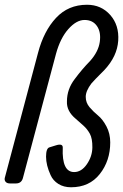

<svg xmlns="http://www.w3.org/2000/svg" viewBox="-41 -772 518 808"><path d="M25.9 0H1Q-11.2 0 -17.1 -6.6Q-22.9 -13.2 -21 -22.9L119.1 -549.8Q143.1 -641.1 194.6 -696.5Q246.1 -752 325.2 -752Q384.8 -752 422.9 -709Q460.9 -666 456.5 -600.6Q452.1 -535.2 398.9 -478Q352.1 -431.2 343.8 -420.9Q319.8 -389.2 319.8 -364.5Q319.8 -339.8 335.9 -320.8Q352.1 -301.8 371.6 -285.9Q391.1 -270 407 -240Q422.9 -210 422.9 -172.9Q422.9 -95.2 378.9 -39.6Q335 16.1 257.8 16.1Q227.1 16.1 204.6 2Q182.1 -12.2 171.9 -35.2Q152.8 -77.1 152.8 -112.5Q152.8 -147.9 167 -151.9L193.8 -160.2Q224.1 -169.9 223.1 -149.9Q218.8 -47.9 271 -47.9Q301.8 -47.9 324.5 -80.8Q347.2 -113.8 347.7 -151.4Q348.1 -189 337.2 -209Q326.2 -229 310.1 -243.4Q293.9 -257.8 277.8 -272Q238.8 -304.2 240.7 -345.2Q240.7 -397 273.9 -439.9Q305.2 -481.9 337.9 -515.1Q373 -554.2 378.9 -595.7Q384.8 -637.2 366.9 -662.6Q349.1 -688 314.9 -688Q280.8 -688 246.8 -649.9Q212.9 -611.8 194.8 -545.9L55.2 -22Q48.8 0 25.9 0Z"/></svg>

Font: Allan
Style: Regular
Weight: 400
Designer: Anton Koovit
Foundry: Anton Koovit
Version: Version 1.002